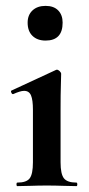

<svg xmlns="http://www.w3.org/2000/svg" viewBox="-20 -633 303 653"><path d="M39 0Q36 0 36 -6Q36 -12 39 -12Q70 -12 81 -26.5Q92 -41 92 -81V-260Q92 -293 85.5 -308.5Q79 -324 62 -324Q55 -324 45.5 -321Q36 -318 25 -313Q21 -312 18.5 -318Q16 -324 19 -325L170 -395Q172 -396 173 -396Q178 -396 183 -391Q188 -386 188 -382Q188 -370 187 -342Q186 -314 186 -262V-81Q186 -41 197.5 -26.5Q209 -12 240 -12Q243 -12 243 -6Q243 0 240 0Q220 0 194 -1Q168 -2 139 -2Q111 -2 85 -1Q59 0 39 0ZM135 -495Q107 -495 90.5 -511Q74 -527 74 -556Q74 -582 90.5 -597.5Q107 -613 135 -613Q163 -613 178 -597.5Q193 -582 193 -556Q193 -495 135 -495Z"/></svg>

Font: Cormorant Infant Light
Style: Regular
Weight: 300
Designer: Christian Thalmann (Catharsis Fonts)
Foundry: Catharsis Fonts
Version: Version 4.001